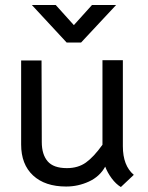

<svg xmlns="http://www.w3.org/2000/svg" viewBox="-20 -742 597 772"><path d="M65 -161V-499H147L148 -171Q148 -121 171.5 -93.5Q195 -66 249 -66Q294 -66 325.5 -88.5Q357 -111 392 -160V-500H474V-154Q474 -76 518 -39L466 10Q446 -2 429 -25Q412 -48 403 -72Q381 -32 337.5 -12Q294 8 246 8Q161 8 113 -36.5Q65 -81 65 -161ZM108 -722H204L277 -641L350 -722H447L306 -571H248Z"/></svg>

Font: Bellota Text
Style: Bold
Weight: 700
Designer: Kemie Guaida
Foundry: Kemie Guaida
Version: Version 4.001